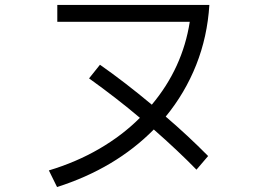

<svg xmlns="http://www.w3.org/2000/svg" viewBox="-20 -744 1096 774"><path d="M824 -724Q816 -596 771 -482.5Q726 -369 648 -274Q737 -198 819 -115L772 -60Q698 -136 600 -222Q445 -65 210 10L177 -57Q287 -90 380 -144Q473 -198 544 -269Q452 -347 339 -428L383 -483Q483 -413 592 -322Q716 -470 745 -656H211V-724Z"/></svg>

Font: PlemolJP
Style: Regular
Weight: 400
Monospace: yes
Version: v2.0.4; ttfautohint (v1.8.4.7-5d5b-dirty) -l 6 -r 45 -G 200 